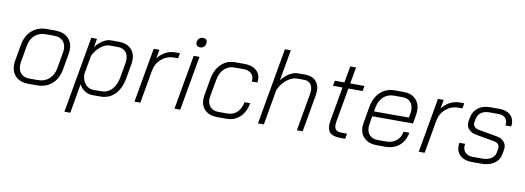

<svg xmlns="http://www.w3.org/2000/svg" viewBox="-66 -1115 4729 1730"><g transform="rotate(10 2298.0 -250.5)"><path d="M46 -137Q46 -156 49 -175L75 -324Q90 -410 144 -458.5Q198 -507 279 -507H358Q432 -507 474.5 -467.5Q517 -428 517 -362Q517 -344 514 -324L488 -175Q473 -89 418.5 -40.5Q364 8 282 8H203Q130 8 88 -31.5Q46 -71 46 -137ZM282 -40Q342 -40 383 -76.5Q424 -113 435 -175L461 -324Q464 -339 464 -354Q464 -402 435.5 -430.5Q407 -459 358 -459H279Q219 -459 179.5 -423.5Q140 -388 129 -324L103 -175Q100 -159 100 -144Q100 -96 127.5 -68Q155 -40 203 -40Z M689 -499H741L728 -421Q757 -460 794.5 -483.5Q832 -507 867 -507H940Q1009 -507 1049.5 -469Q1090 -431 1090 -366Q1090 -355 1086 -327L1062 -191Q1045 -97 992.5 -44.5Q940 8 862 8H789Q750 8 717 -13.5Q684 -35 667 -69L620 199H566ZM861 -40Q918 -40 956.5 -80Q995 -120 1008 -191L1032 -327Q1035 -344 1035 -359Q1035 -405 1009.5 -432Q984 -459 939 -459H867Q823 -459 780 -423.5Q737 -388 715 -338L684 -166Q684 -116 713 -78Q742 -40 791 -40Z M1260 -499H1312L1298 -418Q1327 -457 1368.5 -479Q1410 -501 1455 -501H1500L1492 -453H1455Q1390 -453 1340.5 -411Q1291 -369 1279 -302L1226 0H1172Z M1630 -619Q1630 -643 1644.5 -658Q1659 -673 1683 -673Q1700 -673 1710 -663.5Q1720 -654 1720 -638Q1720 -613 1705.5 -598.5Q1691 -584 1668 -584Q1651 -584 1640.5 -593.5Q1630 -603 1630 -619ZM1626 -499H1679L1591 0H1538Z M1779 -130Q1779 -141 1783 -167L1810 -322Q1826 -409 1878 -458Q1930 -507 2006 -507H2088Q2156 -507 2195.5 -475Q2235 -443 2235 -388Q2235 -371 2233 -362H2181Q2183 -374 2183 -380Q2183 -416 2157.5 -437.5Q2132 -459 2088 -459H2006Q1950 -459 1912.5 -422.5Q1875 -386 1864 -322L1836 -167Q1833 -152 1833 -138Q1833 -93 1860 -66.5Q1887 -40 1933 -40H2015Q2068 -40 2103 -73.5Q2138 -107 2150 -167H2202Q2186 -84 2137 -38Q2088 8 2015 8H1931Q1860 8 1819.5 -29.5Q1779 -67 1779 -130Z M2425 -700H2479L2429 -417Q2463 -460 2502 -483.5Q2541 -507 2580 -507H2646Q2706 -507 2740.5 -473Q2775 -439 2775 -380Q2775 -369 2771 -341L2711 0H2658L2718 -342Q2721 -359 2721 -373Q2721 -413 2700.5 -436Q2680 -459 2645 -459H2578Q2533 -459 2486.5 -422Q2440 -385 2413 -327L2356 0H2302Z M2937 -96Q2937 -119 2941 -140L2996 -451H2909L2917 -499H3005L3032 -650H3085L3058 -499H3188L3180 -451H3050L2995 -140Q2992 -122 2992 -108Q2992 -76 3009.5 -62Q3027 -48 3066 -48H3108L3100 0H3059Q2996 0 2966.5 -22Q2937 -44 2937 -96Z M3235 -132Q3235 -149 3238 -167L3265 -322Q3281 -409 3333.5 -458Q3386 -507 3465 -507H3546Q3614 -507 3654.5 -468Q3695 -429 3695 -364Q3695 -346 3692 -326L3678 -242H3305L3292 -167Q3290 -157 3290 -139Q3290 -94 3317 -67Q3344 -40 3391 -40H3467Q3524 -40 3560.5 -70Q3597 -100 3607 -154H3660Q3646 -77 3595.5 -34.5Q3545 8 3467 8H3391Q3319 8 3277 -30.5Q3235 -69 3235 -132ZM3632 -288 3639 -326Q3642 -343 3642 -357Q3642 -404 3616 -431.5Q3590 -459 3546 -459H3465Q3408 -459 3369 -422.5Q3330 -386 3319 -322L3313 -288Z M3861 -499H3913L3899 -418Q3928 -457 3969.5 -479Q4011 -501 4056 -501H4101L4093 -453H4056Q3991 -453 3941.5 -411Q3892 -369 3880 -302L3827 0H3773Z M4117 -113Q4117 -128 4120 -143H4172Q4170 -127 4170 -121Q4170 -83 4194 -61Q4218 -39 4260 -39H4346Q4396 -39 4427.5 -58.5Q4459 -78 4466 -111L4473 -150Q4474 -154 4474 -161Q4474 -181 4461 -194Q4448 -207 4425 -211L4256 -241Q4214 -248 4190 -272.5Q4166 -297 4166 -332Q4166 -342 4167 -348L4173 -382Q4184 -441 4227.5 -474Q4271 -507 4338 -507H4423Q4484 -507 4520 -476Q4556 -445 4556 -394Q4556 -387 4554 -369H4502Q4503 -375 4503 -386Q4503 -421 4481.5 -440.5Q4460 -460 4423 -460H4338Q4292 -460 4263 -439.5Q4234 -419 4227 -382L4221 -350Q4220 -346 4220 -339Q4220 -319 4234.5 -305.5Q4249 -292 4275 -288L4443 -258Q4483 -251 4505.5 -227Q4528 -203 4528 -169Q4528 -158 4527 -152L4519 -110Q4509 -54 4463.5 -23Q4418 8 4346 8H4260Q4194 8 4155.5 -25Q4117 -58 4117 -113Z"/></g></svg>

Font: Bai Jamjuree Light
Style: Italic
Weight: 300
Italic angle: -10°
Version: Version 1.000; ttfautohint (v1.6)